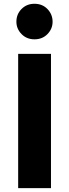

<svg xmlns="http://www.w3.org/2000/svg" viewBox="-20 -981 360 1001"><path d="M74.7 -700V0H245.8V-700ZM65.5 -867.8Q65.5 -830.8 92.3 -803.4Q119.2 -776 159.7 -776Q201.2 -776 227.7 -803.5Q254.2 -830.9 254.2 -867.6Q254.2 -905.8 227.7 -933.6Q201.2 -961.3 159.7 -961.3Q119.2 -961.3 92.3 -934.1Q65.5 -906.9 65.5 -867.8Z"/></svg>

Font: Jost* Book
Style: Regular
Weight: 400
Version: Version 3.000